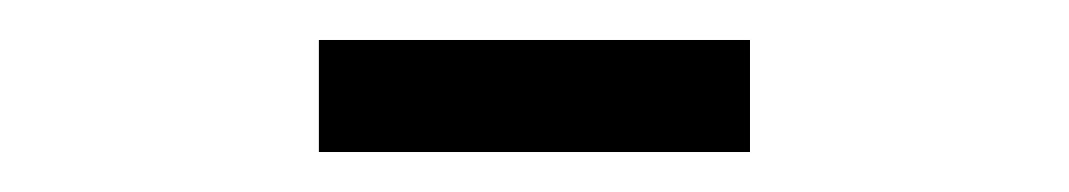

<svg xmlns="http://www.w3.org/2000/svg" viewBox="-20 -633 540 97"><path d="M141.1 -556.2V-612.8H358.9V-556.2Z"/></svg>

Font: Margherita Semibold
Style: Regular
Weight: 600
Designer: James Puckett
Foundry: Dunwich Type Founders
Version: Version 1.008;hotconv 1.0.109;makeotfexe 2.5.65596